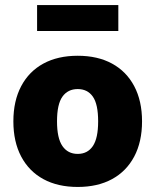

<svg xmlns="http://www.w3.org/2000/svg" viewBox="-20 -730 615 761"><path d="M288 11Q209 11 152 -20Q95 -51 64 -109.5Q33 -168 33 -249Q33 -330 64 -388.5Q95 -447 152 -478Q209 -509 288 -509Q367 -509 424 -478Q481 -447 512 -388.5Q543 -330 543 -249Q543 -168 512 -109.5Q481 -51 424 -20Q367 11 288 11ZM288 -120Q327 -120 348 -151Q369 -182 369 -249Q369 -317 348 -347Q327 -377 288 -377Q249 -377 227.5 -347Q206 -317 206 -249Q206 -182 227.5 -151Q249 -120 288 -120ZM127 -607V-710H449V-607Z"/></svg>

Font: Nunito Sans 10pt SemiCondensed Black
Style: Regular
Weight: 900
Width: 4
Designer: Vernon Adams
Foundry: Vernon Adams
Version: Version 3.101;gftools[0.9.27]